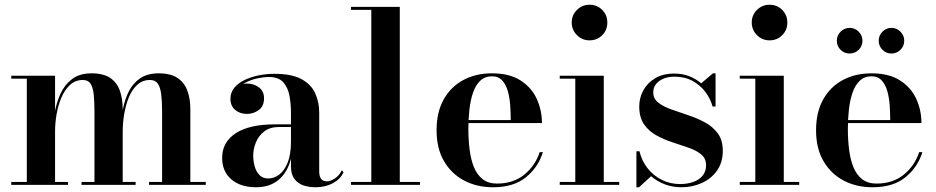

<svg xmlns="http://www.w3.org/2000/svg" viewBox="-20 -779 3945 809"><path d="M212 -460V-12.5H266.5V0H27.5V-12.5H93V-447.5H27.5V-460ZM497 -319.5V-12.5H551.5V0H323.5V-12.5H378V-310.5Q378 -352.5 374.8 -382Q371.5 -411.5 361.2 -426.8Q351 -442 329 -442Q297.5 -442 275 -421.2Q252.5 -400.5 238.5 -367.2Q224.5 -334 218.2 -296.5Q212 -259 212 -225L204 -222.5Q204 -258 210.2 -300.5Q216.5 -343 233.8 -381.8Q251 -420.5 282.8 -445.2Q314.5 -470 366 -470Q416 -470 444.5 -450.5Q473 -431 485 -397Q497 -363 497 -319.5ZM782 -319.5V-12.5H847V0H608V-12.5H663V-310.5Q663 -352.5 659.2 -382Q655.5 -411.5 644.8 -426.8Q634 -442 612 -442Q580 -442 557.8 -421.2Q535.5 -400.5 522.2 -367.2Q509 -334 503 -296.5Q497 -259 497 -225L489 -222.5Q489 -258 494.8 -300.5Q500.5 -343 517 -381.8Q533.5 -420.5 565.2 -445.2Q597 -470 648.5 -470Q699 -470 728 -450.5Q757 -431 769.5 -397Q782 -363 782 -319.5Z M1309.5 10Q1281 10 1257.5 1.8Q1234 -6.5 1220 -25.8Q1206 -45 1206 -77.5V-304.5Q1206 -340.5 1199.8 -375Q1193.5 -409.5 1173.8 -432Q1154 -454.5 1114 -454.5Q1091 -454.5 1065.2 -449Q1039.5 -443.5 1017 -432.2Q994.5 -421 980.5 -403.8Q966.5 -386.5 966.5 -363H952Q952 -392 973 -409.5Q994 -427 1020.5 -427Q1049 -427 1070.8 -411Q1092.5 -395 1092.5 -365Q1092.5 -331.5 1070.2 -315.2Q1048 -299 1020.5 -299Q991 -299 971 -315.8Q951 -332.5 951 -363Q951 -389 967 -408.8Q983 -428.5 1009.5 -441.5Q1036 -454.5 1069 -461.2Q1102 -468 1136 -468Q1209.5 -468 1250.5 -445.5Q1291.5 -423 1308.2 -385.8Q1325 -348.5 1325 -304.5V-55.5Q1325 -38.5 1332 -26.8Q1339 -15 1358.5 -15Q1372 -15 1390.8 -27Q1409.5 -39 1420.5 -62L1427.5 -53Q1414 -24 1382.5 -7Q1351 10 1309.5 10ZM1058.5 10Q993.5 10 954.8 -23.2Q916 -56.5 916 -113.5Q916 -180.5 973.5 -217.8Q1031 -255 1137.5 -255H1252.5V-244H1157.5Q1117 -244 1092.8 -224.8Q1068.5 -205.5 1057.8 -178Q1047 -150.5 1047 -124.5Q1047 -100 1053.2 -77.8Q1059.5 -55.5 1073.5 -41.2Q1087.5 -27 1110 -27Q1135 -27 1156.8 -43.5Q1178.5 -60 1192.2 -94.2Q1206 -128.5 1206 -181.5H1214Q1214 -123.5 1196.2 -80.5Q1178.5 -37.5 1144 -13.8Q1109.5 10 1058.5 10Z M1664.5 -750V-12.5H1749.5V0H1459V-12.5H1544.5V-737.5H1459V-750Z M2057.5 10Q1989.5 10 1935.8 -18.2Q1882 -46.5 1850.8 -100Q1819.5 -153.5 1819.5 -230Q1819.5 -306.5 1849.5 -360Q1879.5 -413.5 1932.2 -441.8Q1985 -470 2053 -470Q2127 -470 2173.2 -440.2Q2219.5 -410.5 2241.5 -362.8Q2263.5 -315 2263.5 -260.5H1886.5V-273H2132Q2132 -302.5 2129.8 -334.8Q2127.5 -367 2119.8 -394.8Q2112 -422.5 2096 -440Q2080 -457.5 2053 -457.5Q2023.5 -457.5 2004 -439.2Q1984.5 -421 1973.5 -389.5Q1962.5 -358 1958 -318.5Q1953.5 -279 1953.5 -236Q1953.5 -190 1958.8 -148.2Q1964 -106.5 1977 -74.5Q1990 -42.5 2013.8 -24Q2037.5 -5.5 2074 -5.5Q2143 -5.5 2189.2 -43.2Q2235.5 -81 2254 -138H2267.5Q2248 -74.5 2196.2 -32.2Q2144.5 10 2057.5 10Z M2464 -609Q2433 -609 2411 -631Q2389 -653 2389 -684Q2389 -715.5 2411 -737.2Q2433 -759 2464 -759Q2496 -759 2517.5 -737.2Q2539 -715.5 2539 -684Q2539 -652.5 2517.5 -630.8Q2496 -609 2464 -609ZM2524 -460V-12.5H2589V0H2338.5V-12.5H2404V-447.5H2338.5V-460Z M2661.5 10V-141.5H2674.5Q2684 -101 2708.8 -69.8Q2733.5 -38.5 2768.8 -21Q2804 -3.5 2845.5 -3.5Q2875.5 -3.5 2900.2 -12Q2925 -20.5 2940 -38.2Q2955 -56 2955 -82.5Q2955 -111.5 2934.8 -128.2Q2914.5 -145 2882.5 -156.2Q2850.5 -167.5 2814.2 -179.2Q2778 -191 2746 -208.5Q2714 -226 2693.8 -255Q2673.5 -284 2673.5 -330.5Q2673.5 -367 2690.8 -398.5Q2708 -430 2740.8 -449.5Q2773.5 -469 2821 -469Q2856 -469 2884.5 -457.8Q2913 -446.5 2934.5 -428L2984 -470H2995V-330H2982.5Q2974 -362 2952.8 -390.8Q2931.5 -419.5 2898.5 -437.8Q2865.5 -456 2821.5 -456Q2796.5 -456 2776.2 -447.8Q2756 -439.5 2744.2 -424.8Q2732.5 -410 2732.5 -390Q2732.5 -363 2753.8 -346.5Q2775 -330 2808.5 -318Q2842 -306 2879.2 -293.8Q2916.5 -281.5 2950 -263.5Q2983.5 -245.5 3004.5 -217Q3025.5 -188.5 3025.5 -143.5Q3025.5 -94.5 3001.2 -60.2Q2977 -26 2937.2 -8Q2897.5 10 2851.5 10Q2814 10 2781.5 -2.2Q2749 -14.5 2723.5 -36.5L2672.5 10Z M3222.5 -609Q3191.5 -609 3169.5 -631Q3147.5 -653 3147.5 -684Q3147.5 -715.5 3169.5 -737.2Q3191.5 -759 3222.5 -759Q3254.5 -759 3276 -737.2Q3297.5 -715.5 3297.5 -684Q3297.5 -652.5 3276 -630.8Q3254.5 -609 3222.5 -609ZM3282.5 -460V-12.5H3347.5V0H3097V-12.5H3162.5V-447.5H3097V-460Z M3656.5 10Q3588.5 10 3534.8 -18.2Q3481 -46.5 3449.8 -100Q3418.5 -153.5 3418.5 -230Q3418.5 -306.5 3448.5 -360Q3478.5 -413.5 3531.2 -441.8Q3584 -470 3652 -470Q3726 -470 3772.2 -440.2Q3818.5 -410.5 3840.5 -362.8Q3862.5 -315 3862.5 -260.5H3485.5V-273H3731Q3731 -302.5 3728.8 -334.8Q3726.5 -367 3718.8 -394.8Q3711 -422.5 3695 -440Q3679 -457.5 3652 -457.5Q3622.5 -457.5 3603 -439.2Q3583.5 -421 3572.5 -389.5Q3561.5 -358 3557 -318.5Q3552.5 -279 3552.5 -236Q3552.5 -190 3557.8 -148.2Q3563 -106.5 3576 -74.5Q3589 -42.5 3612.8 -24Q3636.5 -5.5 3673 -5.5Q3742 -5.5 3788.2 -43.2Q3834.5 -81 3853 -138H3866.5Q3847 -74.5 3795.2 -32.2Q3743.5 10 3656.5 10ZM3736 -553.5Q3714 -553.5 3698.2 -569.2Q3682.5 -585 3682.5 -607.5Q3682.5 -629.5 3698.2 -645.5Q3714 -661.5 3736 -661.5Q3758.5 -661.5 3774.2 -645.5Q3790 -629.5 3790 -607.5Q3790 -585 3774.2 -569.2Q3758.5 -553.5 3736 -553.5ZM3560 -553.5Q3537.5 -553.5 3521.8 -569.2Q3506 -585 3506 -607.5Q3506 -629.5 3521.8 -645.5Q3537.5 -661.5 3560 -661.5Q3582.5 -661.5 3598.2 -645.5Q3614 -629.5 3614 -607.5Q3614 -585 3598.2 -569.2Q3582.5 -553.5 3560 -553.5Z"/></svg>

Font: Bodoni Moda 18pt SemiBold
Style: Regular
Weight: 600
Designer: Owen Earl
Foundry: indestructible type
Version: Version 2.005